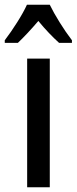

<svg xmlns="http://www.w3.org/2000/svg" viewBox="-50 -786 322 806"><path d="M159 0H64V-540H159ZM159 -766Q175 -733 200.5 -692Q226 -651 252 -617V-606H198Q178 -624 155.5 -647.5Q133 -671 111 -698Q88 -671 65 -646.5Q42 -622 25 -606H-30V-617Q-4 -651 22.5 -693Q49 -735 63 -766Z"/></svg>

Font: Noto Sans Telugu ExtraCondensed Medium
Style: Regular
Weight: 500
Width: 2
Designer: Jelle Bosma - Monotype Design Team
Foundry: Monotype Imaging Inc.
Version: Version 2.005; ttfautohint (v1.8.4.7-5d5b)